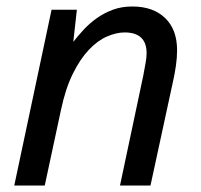

<svg xmlns="http://www.w3.org/2000/svg" viewBox="-20 -569 619 592"><path d="M139 -539H217L206 -440Q220 -458 238 -477.5Q256 -497 278.5 -513Q301 -529 328 -539Q355 -549 388 -549Q452 -549 489 -513.5Q526 -478 526 -414Q526 -391 522.5 -367Q519 -343 515 -325L444 3H350L422 -337Q426 -360 429 -375.5Q432 -391 432 -405Q432 -469 364 -469Q339 -469 310 -456.5Q281 -444 254 -415.5Q227 -387 204.5 -341.5Q182 -296 168 -230L118 3H24Z"/></svg>

Font: BC Sans
Style: Italic
Weight: 400
Italic angle: -12°
Designer: Monotype Design Team
Designer: Province of B.C.
Foundry: Monotype Imaging Inc.
Version: Version 2.000;GOOG;noto-source:20170915:90ef993387c0